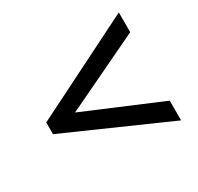

<svg xmlns="http://www.w3.org/2000/svg" viewBox="-115 -750 801 777"><g transform="rotate(-30 285.5 -362.0)"><path d="M46.9 -320.8V-375.5L523.9 -614.3V-522L168 -352.1L523.9 -202.1V-109.9Z"/></g></svg>

Font: Viking Open Sans Light
Style: Bold
Weight: 600
Foundry: Ascender Corporation
Version: Version 2.001